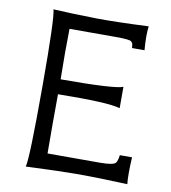

<svg xmlns="http://www.w3.org/2000/svg" viewBox="-74 -690 676 760"><g transform="rotate(10 264.0 -310.0)"><path d="M488 5Q382 0 282 0Q220 0 80 6Q90 -27 90 -324Q90 -593 80 -626Q147 -622 256 -620Q328 -619 463 -625Q458 -590 463 -529H413L411 -545Q411 -548 405 -554Q401 -561 341 -561H156Q154 -468 156 -358Q373 -358 406 -372V-286Q359 -301 156 -298Q155 -187 156 -60H367Q421 -60 430 -72Q436 -81 439 -103H488Q484 -30 488 5Z"/></g></svg>

Font: GFS Neohellenic Rg
Style: Regular
Weight: 400
Designer: Takis Katsoulidis and George D. Matthiopoulos
Foundry: Takis Katsoulidis and George D. Matthiopoulos
Version: Version 1.0